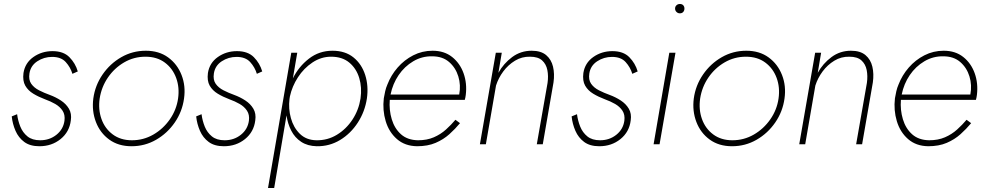

<svg xmlns="http://www.w3.org/2000/svg" viewBox="-20 -725 4949 965"><path d="M66 -151 39 -140Q43 -102 58 -67.5Q73 -33 102 -11.5Q131 10 178 10Q240 10 284.5 -26Q329 -62 336 -120Q341 -154 326.5 -178.5Q312 -203 286 -220Q260 -237 230 -248Q202 -258 176.5 -271Q151 -284 137 -304Q123 -324 128 -356Q134 -395 167.5 -417Q201 -439 242 -439Q287 -439 310.5 -413Q334 -387 344 -354L371 -366Q359 -407 329 -437.5Q299 -468 244 -468Q190 -468 148 -438.5Q106 -409 98 -358Q93 -319 107 -294.5Q121 -270 147.5 -254Q174 -238 206 -226Q234 -216 257.5 -202.5Q281 -189 294.5 -168.5Q308 -148 304 -118Q298 -75 263.5 -47.5Q229 -20 182 -20Q142 -20 118 -39.5Q94 -59 82 -89Q70 -119 66 -151Z M449 -230Q441 -167 462 -112Q483 -57 529 -23.5Q575 10 641 10Q708 10 764.5 -22.5Q821 -55 858.5 -109.5Q896 -164 905 -230Q914 -293 892.5 -348Q871 -403 825 -436.5Q779 -470 713 -470Q646 -470 589.5 -437.5Q533 -405 495.5 -350.5Q458 -296 449 -230ZM481 -230Q490 -288 522.5 -335.5Q555 -383 604 -411.5Q653 -440 711 -440Q769 -440 808.5 -410.5Q848 -381 865.5 -333Q883 -285 875 -230Q867 -173 833.5 -125Q800 -77 750.5 -48.5Q701 -20 643 -20Q586 -20 546.5 -49.5Q507 -79 490 -127Q473 -175 481 -230Z M993 -151 966 -140Q970 -102 985 -67.5Q1000 -33 1029 -11.5Q1058 10 1105 10Q1167 10 1211.5 -26Q1256 -62 1263 -120Q1268 -154 1253.5 -178.5Q1239 -203 1213 -220Q1187 -237 1157 -248Q1129 -258 1103.5 -271Q1078 -284 1064 -304Q1050 -324 1055 -356Q1061 -395 1094.5 -417Q1128 -439 1169 -439Q1214 -439 1237.5 -413Q1261 -387 1271 -354L1298 -366Q1286 -407 1256 -437.5Q1226 -468 1171 -468Q1117 -468 1075 -438.5Q1033 -409 1025 -358Q1020 -319 1034 -294.5Q1048 -270 1074.5 -254Q1101 -238 1133 -226Q1161 -216 1184.5 -202.5Q1208 -189 1221.5 -168.5Q1235 -148 1231 -118Q1225 -75 1190.5 -47.5Q1156 -20 1109 -20Q1069 -20 1045 -39.5Q1021 -59 1009 -89Q997 -119 993 -151Z M1824 -230Q1833 -293 1815.5 -348Q1798 -403 1756.5 -436.5Q1715 -470 1651 -470Q1584 -470 1532.5 -430Q1481 -390 1452 -331L1474 -460H1444L1327 220H1358L1420 -145Q1426 -103 1444 -68Q1462 -33 1494 -12Q1526 9 1572 10Q1636 11 1689.5 -21.5Q1743 -54 1778.5 -109Q1814 -164 1824 -230ZM1792 -230Q1783 -172 1751.5 -124Q1720 -76 1673 -47.5Q1626 -19 1570 -20Q1519 -21 1487 -52.5Q1455 -84 1442 -131.5Q1429 -179 1435 -227L1437 -240Q1448 -291 1477.5 -336.5Q1507 -382 1550.5 -411Q1594 -440 1644 -440Q1700 -440 1735.5 -410.5Q1771 -381 1785.5 -333Q1800 -285 1792 -230Z M1943 -250Q1954 -304 1983.5 -347.5Q2013 -391 2057 -417Q2101 -443 2152 -442Q2204 -442 2237 -413.5Q2270 -385 2283.5 -341Q2297 -297 2288 -250ZM1939 -223H2316Q2318 -229 2319 -235.5Q2320 -242 2321 -248Q2328 -306 2310 -356.5Q2292 -407 2252.5 -438.5Q2213 -470 2154 -470Q2102 -470 2057 -447Q2012 -424 1978.5 -385.5Q1945 -347 1927 -300Q1920 -284 1916 -266.5Q1912 -249 1909 -231Q1902 -171 1918.5 -116Q1935 -61 1975 -26Q2015 9 2076 10Q2130 10 2169.5 -7Q2209 -24 2238.5 -50.5Q2268 -77 2292 -106L2269 -123Q2248 -98 2221.5 -74Q2195 -50 2160.5 -35Q2126 -20 2081 -20Q2028 -21 1995.5 -50Q1963 -79 1949 -125.5Q1935 -172 1939 -223Z M2732 -308 2678 0H2708L2762 -311Q2768 -354 2759.5 -390Q2751 -426 2725 -448Q2699 -470 2652 -470Q2597 -470 2554 -438Q2511 -406 2485 -359L2502 -460H2472L2392 0H2422L2473 -295Q2485 -333 2509.5 -366Q2534 -399 2568.5 -420Q2603 -441 2644 -440Q2684 -440 2704.5 -421.5Q2725 -403 2731 -373Q2737 -343 2732 -308Z M2880 -151 2853 -140Q2857 -102 2872 -67.5Q2887 -33 2916 -11.5Q2945 10 2992 10Q3054 10 3098.5 -26Q3143 -62 3150 -120Q3155 -154 3140.5 -178.5Q3126 -203 3100 -220Q3074 -237 3044 -248Q3016 -258 2990.5 -271Q2965 -284 2951 -304Q2937 -324 2942 -356Q2948 -395 2981.5 -417Q3015 -439 3056 -439Q3101 -439 3124.5 -413Q3148 -387 3158 -354L3185 -366Q3173 -407 3143 -437.5Q3113 -468 3058 -468Q3004 -468 2962 -438.5Q2920 -409 2912 -358Q2907 -319 2921 -294.5Q2935 -270 2961.5 -254Q2988 -238 3020 -226Q3048 -216 3071.5 -202.5Q3095 -189 3108.5 -168.5Q3122 -148 3118 -118Q3112 -75 3077.5 -47.5Q3043 -20 2996 -20Q2956 -20 2932 -39.5Q2908 -59 2896 -89Q2884 -119 2880 -151Z M3373 -682Q3373 -672 3380 -665Q3387 -658 3397 -658Q3408 -658 3414 -665Q3420 -672 3420 -682Q3420 -692 3414 -698.5Q3408 -705 3397 -705Q3387 -705 3380 -698.5Q3373 -692 3373 -682ZM3344 -460 3265 0H3295L3375 -460Z M3467 -230Q3459 -167 3480 -112Q3501 -57 3547 -23.5Q3593 10 3659 10Q3726 10 3782.5 -22.5Q3839 -55 3876.5 -109.5Q3914 -164 3923 -230Q3932 -293 3910.5 -348Q3889 -403 3843 -436.5Q3797 -470 3731 -470Q3664 -470 3607.5 -437.5Q3551 -405 3513.5 -350.5Q3476 -296 3467 -230ZM3499 -230Q3508 -288 3540.5 -335.5Q3573 -383 3622 -411.5Q3671 -440 3729 -440Q3787 -440 3826.5 -410.5Q3866 -381 3883.5 -333Q3901 -285 3893 -230Q3885 -173 3851.5 -125Q3818 -77 3768.5 -48.5Q3719 -20 3661 -20Q3604 -20 3564.5 -49.5Q3525 -79 3508 -127Q3491 -175 3499 -230Z M4337 -308 4283 0H4313L4367 -311Q4373 -354 4364.5 -390Q4356 -426 4330 -448Q4304 -470 4257 -470Q4202 -470 4159 -438Q4116 -406 4090 -359L4107 -460H4077L3997 0H4027L4078 -295Q4090 -333 4114.5 -366Q4139 -399 4173.5 -420Q4208 -441 4249 -440Q4289 -440 4309.5 -421.5Q4330 -403 4336 -373Q4342 -343 4337 -308Z M4512 -250Q4523 -304 4552.5 -347.5Q4582 -391 4626 -417Q4670 -443 4721 -442Q4773 -442 4806 -413.5Q4839 -385 4852.5 -341Q4866 -297 4857 -250ZM4508 -223H4885Q4887 -229 4888 -235.5Q4889 -242 4890 -248Q4897 -306 4879 -356.5Q4861 -407 4821.5 -438.5Q4782 -470 4723 -470Q4671 -470 4626 -447Q4581 -424 4547.5 -385.5Q4514 -347 4496 -300Q4489 -284 4485 -266.5Q4481 -249 4478 -231Q4471 -171 4487.5 -116Q4504 -61 4544 -26Q4584 9 4645 10Q4699 10 4738.5 -7Q4778 -24 4807.5 -50.5Q4837 -77 4861 -106L4838 -123Q4817 -98 4790.5 -74Q4764 -50 4729.5 -35Q4695 -20 4650 -20Q4597 -21 4564.5 -50Q4532 -79 4518 -125.5Q4504 -172 4508 -223Z"/></svg>

Font: Jost* 200 Thin Italic
Style: Italic
Weight: 200
Italic angle: -10°
Version: Version 3.200; ttfautohint (v0.97) -l 8 -r 50 -G 200 -x 14 -